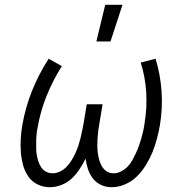

<svg xmlns="http://www.w3.org/2000/svg" viewBox="-20 -773 790 801"><path d="M188 8Q160 8 136 -4Q112 -16 97.5 -37.5Q83 -59 76 -85Q69 -111 67 -138Q65 -165 66.5 -193.5Q68 -222 73 -250Q85 -322 113 -392.5Q141 -463 183 -528L238 -497Q200 -437 174 -372Q148 -307 137 -241Q134 -227 132.5 -212Q131 -197 131 -182.5Q131 -168 131 -154Q131 -140 133.5 -126Q136 -112 140.5 -98.5Q145 -85 152.5 -74Q160 -63 172.5 -56.5Q185 -50 200 -50Q215 -50 230.5 -57.5Q246 -65 258 -77.5Q270 -90 279 -105Q288 -120 295 -135Q302 -150 307 -165.5Q312 -181 316 -197Q320 -213 323 -228.5Q326 -244 329 -260L342 -338H408L395 -260Q392 -244 390 -228.5Q388 -213 387 -197Q386 -181 386 -165.5Q386 -150 388 -135Q390 -120 394 -105.5Q398 -91 405.5 -78.5Q413 -66 425.5 -58Q438 -50 454 -50Q470 -50 485.5 -58Q501 -66 512.5 -78Q524 -90 532 -104.5Q540 -119 547 -134Q554 -149 559.5 -164.5Q565 -180 569.5 -195.5Q574 -211 577.5 -227Q581 -243 583 -258Q594 -324 590 -388Q586 -452 567 -512L629 -528Q649 -463 654 -392.5Q659 -322 647 -250Q642 -222 634.5 -193.5Q627 -165 616 -138Q605 -111 589 -85Q573 -59 551.5 -37.5Q530 -16 502 -4Q474 8 446 8Q422 8 401.5 -1.5Q381 -11 367.5 -28.5Q354 -46 347 -67.5Q340 -89 337 -111Q326 -89 312 -67.5Q298 -46 279.5 -28.5Q261 -11 236.5 -1.5Q212 8 188 8ZM382 -600 419 -753H491L441 -600Z"/></svg>

Font: Iosevka Etoile Light
Style: Italic
Weight: 300
Italic angle: -9°
Designer: Belleve Invis
Foundry: Belleve Invis
Version: Version 22.1.2; ttfautohint (v1.8.4)